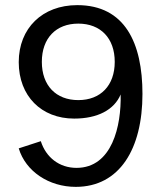

<svg xmlns="http://www.w3.org/2000/svg" viewBox="-20 -714 621 748"><path d="M275 14C446 14 535 -134 535 -348C535 -546 467 -694 281 -694C145 -694 53 -604 53 -472C53 -340 141 -252 269 -252C360 -252 425 -286 450 -346C453 -224 417 -60 278 -60C211 -60 159 -101 139 -164L53 -136C80 -46 171 14 275 14ZM285 -324C198 -324 143 -381 143 -473C143 -565 198 -622 285 -622C372 -622 427 -565 427 -473C427 -381 372 -324 285 -324Z"/></svg>

Font: Ronzino
Style: Regular
Weight: 400
Designer: Nunzio Mazzaferro
Foundry: Collletttivo
Version: Version 1.000;Glyphs 3.3 (3337)